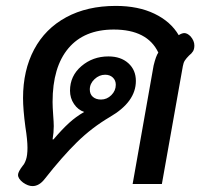

<svg xmlns="http://www.w3.org/2000/svg" viewBox="-20 -623 686 650"><path d="M500 -401Q508 -434 516 -445Q479 -523 365 -523Q265 -523 211.5 -459.5Q158 -396 158 -278Q158 -262 160 -234Q162 -208 162 -196Q162 -174 158 -151H161Q190 -185 213.5 -206.5Q237 -228 265 -244Q244 -251 230.5 -271Q217 -291 217 -316Q217 -366 255.5 -399Q294 -432 347 -432Q389 -432 414.5 -409Q440 -386 440 -349Q440 -278 352 -227Q291 -191 241 -142Q191 -93 132 -18Q113 7 90 7Q75 7 58 -5Q41 -18 41 -31Q41 -41 57 -62Q63 -68 68 -82.5Q73 -97 73 -123Q73 -149 66 -193Q58 -253 58 -291Q58 -385 95.5 -455.5Q133 -526 204 -564.5Q275 -603 372 -603Q448 -603 503 -576.5Q558 -550 585 -504Q596 -511 604 -511Q614 -511 625 -500Q638 -485 638 -469Q638 -457 633.5 -449.5Q629 -442 620 -435Q611 -426 606 -418.5Q601 -411 599 -399L528 0H429ZM372 -336Q372 -351 362 -360.5Q352 -370 336 -370Q316 -370 300 -355Q284 -340 284 -320Q284 -304 294.5 -295Q305 -286 322 -286Q342 -286 357 -301Q372 -316 372 -336Z"/></svg>

Font: Niramit Medium
Style: Italic
Weight: 500
Italic angle: -10°
Designer: Katatrad Aksorn Co.,Ltd.
Foundry: Cadson Demak Co.,Ltd.
Version: Version 1.000; ttfautohint (v1.6)